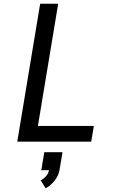

<svg xmlns="http://www.w3.org/2000/svg" viewBox="-20 -755 640 1023"><path d="M72 0 194 -735H290L182 -84H480L466 0ZM223 248 197 206Q213 198 225.5 183.5Q238 169 241 152H200L216 56H313L297 152Q294 167 287.5 181Q281 195 271 207.5Q261 220 249 230.5Q237 241 223 248Z"/></svg>

Font: Iosevka SS04 Md Ex Obl
Style: Regular
Weight: 500
Width: 7
Italic angle: -9°
Monospace: yes
Designer: Belleve Invis
Foundry: Belleve Invis
Version: Version 19.0.0; ttfautohint (v1.8.4)